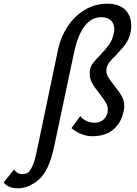

<svg xmlns="http://www.w3.org/2000/svg" viewBox="-192 -731 741 1040"><path d="M-172 257 -116 187Q-99 212 -69 212Q-53 212 -41 204Q-29 196 -16.5 169Q-4 142 7 89L120 -451Q135 -528 174 -587Q213 -646 268.5 -678.5Q324 -711 389 -711Q453 -711 486 -678Q519 -645 519 -592Q519 -572 515 -555Q507 -519 488.5 -493Q470 -467 438 -434Q414 -411 401.5 -395Q389 -379 385 -360Q384 -356 384 -348Q384 -330 394.5 -312.5Q405 -295 426 -269Q453 -236 467 -211Q481 -186 481 -155Q481 -144 478 -130Q464 -63 420.5 -28Q377 7 306 7Q281 7 252 -3.5Q223 -14 195 -37L243 -102Q255 -86 276.5 -76Q298 -66 320 -66Q352 -66 372 -86.5Q392 -107 392 -137Q392 -157 381.5 -174.5Q371 -192 348 -223Q321 -256 307.5 -280Q294 -304 294 -333Q294 -347 296 -355Q300 -374 313 -391Q326 -408 350 -432Q381 -464 399 -489.5Q417 -515 424 -550Q427 -562 427 -573Q427 -603 408.5 -620.5Q390 -638 357 -638Q249 -638 208 -441L101 64Q74 193 19 241Q-36 289 -95 289Q-148 289 -172 257Z"/></svg>

Font: Ysabeau Infant Semibold
Style: Italic
Weight: 600
Italic angle: -12°
Designer: Christian Thalmann (Catharsis Fonts)
Version: Version 0.003